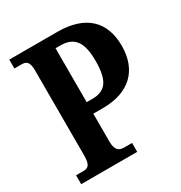

<svg xmlns="http://www.w3.org/2000/svg" viewBox="-168 -833 897 953"><g transform="rotate(-30 280.0 -357.0)"><path d="M22 0H343V-51H299C273 -51 249 -58 249 -114V-273H304C455 -273 540 -354 540 -495C540 -633 459 -714 297 -714H22V-663H64C88 -663 106 -655 106 -604V-114C106 -58 88 -51 63 -51H22ZM249 -339V-648H277C358 -648 390 -600 390 -495C390 -385 360 -339 282 -339Z"/></g></svg>

Font: Noto Serif Condensed
Style: Bold
Weight: 700
Width: 3
Designer: Monotype Design Team
Foundry: Monotype Imaging Inc.
Version: Version 2.015